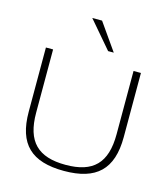

<svg xmlns="http://www.w3.org/2000/svg" viewBox="-105 -762 744 853"><g transform="rotate(15 267.5 -335.5)"><path d="M49 -205C49 -56 118 9 268 9C416 9 486 -56 486 -205V-500H452V-209C452 -76 394 -19 268 -19C141 -19 82 -76 82 -209V-500H49ZM214 -680 320 -556H346L259 -680Z"/></g></svg>

Font: LT Wave Text Thin
Style: Regular
Weight: 100
Designer: Daniel Lyons
Version: Version 2.5 (Glyphs App)